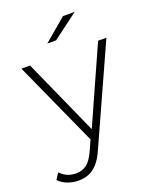

<svg xmlns="http://www.w3.org/2000/svg" viewBox="-194 -818 888 1108"><g transform="rotate(-20 250.5 -263.5)"><path d="M94 198Q58 198 26.5 186Q-5 174 -27 151L-2 113Q18 134 41.5 144Q65 154 95 154Q131 154 158.5 134Q186 114 210 61L246 -19L253 -28L474 -522H525L257 71Q236 119 211.5 146.5Q187 174 158 186Q129 198 94 198ZM245 13 3 -522H56L276 -31ZM193 -607 332 -725H404L247 -607Z"/></g></svg>

Font: Montserrat Thin Light
Style: Regular
Weight: 300
Version: Version 9.000